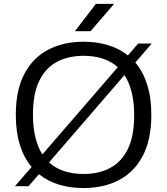

<svg xmlns="http://www.w3.org/2000/svg" viewBox="-20 -966 867 996"><path d="M128 0H57.5L144 -100Q104.5 -146.5 83.2 -214Q62 -281.5 62 -370Q62 -499 106.5 -583Q151 -667 230.2 -708.2Q309.5 -749.5 413.5 -749.5Q482.5 -749.5 540.8 -731.8Q599 -714 643.5 -678.5L696.5 -740H767L682 -641.5Q722 -594.5 743.5 -527Q765 -459.5 765 -370Q765 -241.5 720.5 -157.2Q676 -73 597 -31.8Q518 9.5 413.5 9.5Q344 9.5 285.2 -8.5Q226.5 -26.5 182 -62.5ZM151 -372.5Q151 -304.5 163.8 -253Q176.5 -201.5 200 -165L591 -617.5Q557 -648 512 -662.2Q467 -676.5 413.5 -676.5Q335 -676.5 276 -645.5Q217 -614.5 184 -547.5Q151 -480.5 151 -372.5ZM413.5 -63.5Q492.5 -63.5 551.5 -94.8Q610.5 -126 643.2 -193Q676 -260 676 -367.5Q676 -436 663 -487.8Q650 -539.5 625.5 -576.5L234.5 -123.5Q268.5 -92.5 313.8 -78Q359 -63.5 413.5 -63.5ZM368.5 -804 477.5 -946H572L449.5 -804Z"/></svg>

Font: Encode Sans Expanded Expanded
Style: Regular
Weight: 400
Width: 7
Designer: Multiple Designers
Foundry: Impallari Type
Version: Version 3.000; ttfautohint (v1.8.3) -l 8 -r 50 -G 200 -x 14 